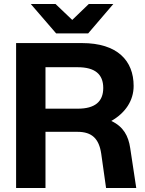

<svg xmlns="http://www.w3.org/2000/svg" viewBox="-20 -934 720 954"><path d="M60 0H206V-279H365C437 -279 472 -245 483 -170L507 0H657L627 -198C618 -259 593 -305 533 -333C603 -373 644 -434 644 -507C644 -632 564 -720 387 -720H60ZM133 -914 259 -768H418L543 -914H421L339 -835L256 -914ZM206 -394V-600H366C452 -600 493 -565 493 -497C493 -429 452 -394 366 -394Z"/></svg>

Font: Aspekta 650
Style: Regular
Weight: 650
Designer: Ivo Dolenc
Version: Version 2.000